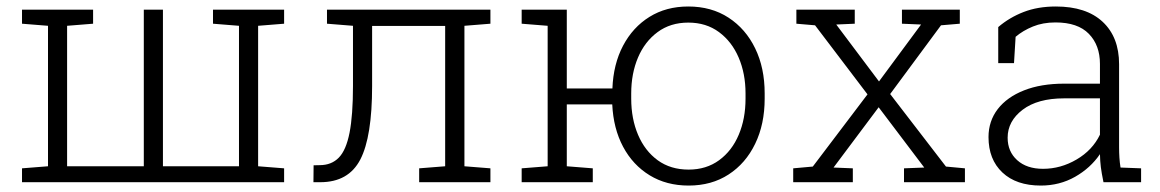

<svg xmlns="http://www.w3.org/2000/svg" viewBox="-20 -558 3551 588"><path d="M47.4 0V-42.5L127 -48.8V-479L47.4 -485.4V-528.3H185.5H265.1V-485.4L185.5 -479V-48.8H420.4V-528.3H479V-48.8H711.9V-479L632.3 -485.4V-528.3H770.5H850.1V-485.4L770.5 -479V-48.8L850.1 -42.5V0Z M939.9 0 940.4 -51.8 959 -52.2Q995.1 -52.2 1017.6 -75.2Q1040 -98.1 1050.5 -151.6Q1061 -205.1 1061 -294.9V-479L981.4 -485.4V-528.3H1402.3H1481.9V-485.4L1402.3 -479V-48.8L1481.9 -42.5V0H1263.7V-42.5L1343.3 -48.8V-478.5H1119.6V-294.9Q1119.6 -139.2 1083.5 -69.6Q1047.4 0 960.9 0Z M2088.9 10.3Q2021 10.3 1969.5 -21.2Q1918 -52.7 1888.2 -108.6Q1858.4 -164.6 1855 -238.3H1715.8V-48.8L1795.4 -42.5V0H1577.6V-42.5L1657.2 -48.8V-479L1577.6 -485.4V-528.3H1715.8V-287.1H1855.5Q1858.4 -361.8 1888.2 -418.2Q1918 -474.6 1969 -506.3Q2020 -538.1 2087.9 -538.1Q2158.7 -538.1 2211.2 -503.9Q2263.7 -469.7 2292.7 -409.9Q2321.8 -350.1 2321.8 -272V-255.9Q2321.8 -177.7 2292.7 -117.7Q2263.7 -57.6 2211.4 -23.7Q2159.2 10.3 2088.9 10.3ZM2088.9 -38.6Q2143.1 -38.6 2182.4 -67.4Q2221.7 -96.2 2242.4 -145.3Q2263.2 -194.3 2263.2 -255.9V-272Q2263.2 -332.5 2242.2 -381.6Q2221.2 -430.7 2181.9 -459.7Q2142.6 -488.8 2087.9 -488.8Q2033.2 -488.8 1993.9 -459.7Q1954.6 -430.7 1933.8 -381.6Q1913.1 -332.5 1913.1 -272V-255.9Q1913.1 -194.3 1934.1 -145Q1955.1 -95.7 1994.4 -67.1Q2033.7 -38.6 2088.9 -38.6Z M2409.2 0V-42.5L2469.2 -47.9L2636.7 -269L2476.1 -480.5L2418.9 -485.4V-528.3H2597.7V-485.4L2541 -482.9L2671.9 -308.6L2800.8 -482.9L2742.2 -485.4V-528.3H2919.4V-485.4L2861.8 -480.5L2706.1 -270L2877 -47.9L2935.1 -42.5V0H2748.5V-42.5L2810.5 -44.9L2670.9 -229.5L2532.7 -44.9L2591.8 -42.5V0Z M3167.5 10.3Q3092.3 10.3 3049.8 -29.8Q3007.3 -69.8 3007.3 -138.2Q3007.3 -187 3035.6 -223.9Q3064 -260.7 3116 -281.2Q3168 -301.8 3239.3 -301.8H3348.6V-362.3Q3348.6 -419.4 3314.7 -454.3Q3280.8 -489.3 3212.4 -489.3Q3173.8 -489.3 3143.3 -476.8Q3112.8 -464.4 3090.3 -445.3L3085.4 -364.7H3037.1V-475.1Q3071.3 -504.4 3114.7 -521.2Q3158.2 -538.1 3213.4 -538.1Q3306.6 -538.1 3356.9 -491.2Q3407.2 -444.3 3407.2 -361.3V-106.4Q3407.2 -90.8 3408.2 -75.4Q3409.2 -60.1 3411.6 -44.9L3474.6 -42.5V0H3359.4Q3353.5 -28.8 3351.3 -46.4Q3349.1 -64 3348.6 -85.9Q3319.8 -43.5 3272.5 -16.6Q3225.1 10.3 3167.5 10.3ZM3174.3 -41Q3228.5 -41 3277.1 -69.6Q3325.7 -98.1 3348.6 -145.5V-256.8H3238.8Q3157.7 -256.8 3111.8 -221.9Q3065.9 -187 3065.9 -136.2Q3065.9 -93.8 3095.2 -67.4Q3124.5 -41 3174.3 -41Z"/></svg>

Font: Roboto Slab LO Light
Style: Regular
Weight: 300
Designer: Google
Version: Version 2.000